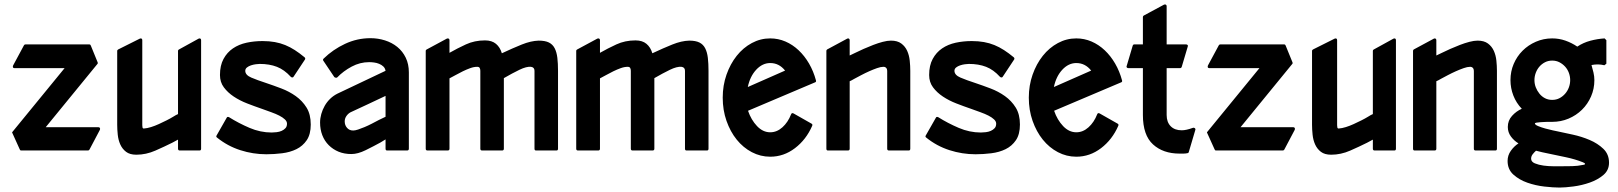

<svg xmlns="http://www.w3.org/2000/svg" viewBox="-20 -678 7288 865"><path d="M88 -474Q90 -478 95 -478H383Q387 -478 389 -473L420 -397Q422 -393 419 -390L186 -105H423Q428 -105 430 -101.5Q432 -98 430 -93L383 -4Q381 0 376 0H75Q71 0 69 -5L36 -78Q33 -81 37 -85L271 -371H45Q40 -371 38.5 -374.5Q37 -378 39 -383Z M886 -8Q886 0 879 0H790Q782 0 782 -8V-49L756 -35Q722 -18 680 0.5Q638 19 594 19Q565 19 548 6Q531 -7 522 -27Q513 -47 510.5 -71Q508 -95 508 -116V-449Q508 -451 509.5 -452.5Q511 -454 512 -455L610 -504Q615 -506 618 -504Q621 -502 621 -497V-114Q621 -109 622 -104Q623 -99 628 -99Q643 -100 660.5 -105.5Q678 -111 695.5 -119Q713 -127 730 -135.5Q747 -144 760 -152Q768 -157 772.5 -159.5Q777 -162 782 -164V-449Q782 -453 786 -455L875 -504Q880 -506 883 -504Q886 -502 886 -497Z M1150 -390Q1143 -390 1132 -388.5Q1121 -387 1110.5 -383.5Q1100 -380 1092.5 -374Q1085 -368 1085 -359Q1085 -340 1112 -328.5Q1139 -317 1179 -304Q1212 -293 1247.5 -279.5Q1283 -266 1312.5 -245Q1342 -224 1361 -193.5Q1380 -163 1380 -117Q1380 -73 1362 -46.5Q1344 -20 1315.5 -6Q1287 8 1251 12.5Q1215 17 1180 17Q1120 17 1062.5 -1.5Q1005 -20 958 -58Q952 -62 956 -68L1001 -147Q1004 -154 1012 -150Q1055 -123 1104 -102Q1153 -81 1204 -81Q1214 -81 1226.5 -82.5Q1239 -84 1249 -88.5Q1259 -93 1266 -100.5Q1273 -108 1273 -121Q1273 -131 1263.5 -140Q1254 -149 1238.5 -157Q1223 -165 1202 -172.5Q1181 -180 1159 -188Q1127 -199 1093.5 -212Q1060 -225 1033 -243Q1006 -261 988.5 -284.5Q971 -308 971 -340Q971 -383 987 -412.5Q1003 -442 1029.5 -460Q1056 -478 1090.5 -485.5Q1125 -493 1163 -493Q1193 -493 1218 -488.5Q1243 -484 1265 -475Q1287 -466 1308 -452.5Q1329 -439 1352 -420Q1357 -415 1354 -410L1303 -333Q1301 -329 1297 -329Q1293 -329 1290 -332Q1261 -364 1227.5 -377Q1194 -390 1150 -390Z M1822 -8Q1822 0 1814 0H1724Q1717 0 1717 -8V-50L1694 -36Q1663 -19 1627.5 -1.5Q1592 16 1563 16Q1531 16 1505.5 5.5Q1480 -5 1461 -24Q1442 -43 1432 -69Q1422 -95 1422 -126Q1422 -145 1427.5 -164.5Q1433 -184 1443 -201.5Q1453 -219 1467.5 -233Q1482 -247 1500 -256L1717 -359Q1715 -371 1707 -378.5Q1699 -386 1688 -390.5Q1677 -395 1665 -396.5Q1653 -398 1643 -398Q1602 -398 1564.5 -378Q1527 -358 1499 -329Q1496 -327 1492 -328Q1488 -329 1486 -331L1437 -404Q1433 -409 1438 -414Q1480 -455 1534.5 -480.5Q1589 -506 1649 -506Q1683 -506 1714.5 -496Q1746 -486 1770 -466.5Q1794 -447 1808 -418Q1822 -389 1822 -352ZM1717 -246Q1676 -227 1637.5 -208.5Q1599 -190 1559 -172Q1548 -166 1540.5 -155Q1533 -144 1533 -131Q1533 -114 1543.5 -102Q1554 -90 1571 -90Q1580 -90 1593.5 -94.5Q1607 -99 1622.5 -105.5Q1638 -112 1654.5 -120.5Q1671 -129 1686 -137L1717 -152Z M2250 -8Q2250 0 2242 0H2152Q2144 0 2144 -8V-359Q2144 -367 2141 -372Q2138 -377 2130 -377Q2115 -377 2098.5 -371Q2082 -365 2065.5 -357Q2049 -349 2033 -340Q2017 -331 2005 -325V-8Q2005 0 1997 0H1906Q1898 0 1898 -8V-449Q1898 -453 1902 -455L1993 -504Q1998 -506 2001.5 -504Q2005 -502 2005 -497V-440Q2040 -460 2079 -478Q2118 -496 2165 -496Q2196 -496 2214.5 -480.5Q2233 -465 2241 -438Q2290 -461 2331 -477.5Q2372 -494 2407 -495Q2436 -495 2453 -486.5Q2470 -478 2479 -460.5Q2488 -443 2491 -417.5Q2494 -392 2494 -359V-8Q2494 0 2487 0H2395Q2388 0 2388 -8V-359Q2388 -375 2372 -377Q2352 -379 2320 -363.5Q2288 -348 2250 -326Z M2928 -8Q2928 0 2920 0H2830Q2822 0 2822 -8V-359Q2822 -367 2819 -372Q2816 -377 2808 -377Q2793 -377 2776.5 -371Q2760 -365 2743.5 -357Q2727 -349 2711 -340Q2695 -331 2683 -325V-8Q2683 0 2675 0H2584Q2576 0 2576 -8V-449Q2576 -453 2580 -455L2671 -504Q2676 -506 2679.5 -504Q2683 -502 2683 -497V-440Q2718 -460 2757 -478Q2796 -496 2843 -496Q2874 -496 2892.5 -480.5Q2911 -465 2919 -438Q2968 -461 3009 -477.5Q3050 -494 3085 -495Q3114 -495 3131 -486.5Q3148 -478 3157 -460.5Q3166 -443 3169 -417.5Q3172 -392 3172 -359V-8Q3172 0 3165 0H3073Q3066 0 3066 -8V-359Q3066 -375 3050 -377Q3030 -379 2998 -363.5Q2966 -348 2928 -326Z M3450 -505Q3486 -505 3518.5 -491Q3551 -477 3578 -451.5Q3605 -426 3625 -391.5Q3645 -357 3656 -316Q3658 -309 3652 -307L3350 -179Q3364 -138 3390.5 -110Q3417 -82 3450 -82Q3480 -82 3505 -104.5Q3530 -127 3544 -163Q3547 -171 3555 -167L3636 -121Q3642 -118 3639 -111Q3612 -49 3561.5 -10.5Q3511 28 3450 28Q3406 28 3367 7.5Q3328 -13 3299 -49Q3270 -85 3253 -133.5Q3236 -182 3236 -238Q3236 -293 3253 -341.5Q3270 -390 3299 -426.5Q3328 -463 3367 -484Q3406 -505 3450 -505ZM3517 -360Q3490 -394 3450 -394Q3415 -394 3387 -364Q3359 -334 3349 -286Z M3808 -428 3831 -439Q3849 -448 3870.5 -457.5Q3892 -467 3914 -475.5Q3936 -484 3957 -489.5Q3978 -495 3994 -495Q4023 -495 4040.5 -482Q4058 -469 4067 -449Q4076 -429 4078.5 -405Q4081 -381 4081 -359V-8Q4081 0 4074 0H3985Q3977 0 3977 -8V-359Q3977 -367 3972.5 -372Q3968 -377 3960 -377Q3948 -377 3931 -371Q3914 -365 3896 -357Q3878 -349 3860 -339.5Q3842 -330 3829 -323Q3821 -318 3816.5 -316Q3812 -314 3808 -312V-8Q3808 0 3800 0H3710Q3703 0 3703 -8V-449Q3703 -452 3706 -455L3797 -504Q3801 -506 3804.5 -504Q3808 -502 3808 -497Z M4345 -390Q4338 -390 4327 -388.5Q4316 -387 4305.5 -383.5Q4295 -380 4287.5 -374Q4280 -368 4280 -359Q4280 -340 4307 -328.5Q4334 -317 4374 -304Q4407 -293 4442.5 -279.5Q4478 -266 4507.5 -245Q4537 -224 4556 -193.5Q4575 -163 4575 -117Q4575 -73 4557 -46.5Q4539 -20 4510.5 -6Q4482 8 4446 12.5Q4410 17 4375 17Q4315 17 4257.5 -1.5Q4200 -20 4153 -58Q4147 -62 4151 -68L4196 -147Q4199 -154 4207 -150Q4250 -123 4299 -102Q4348 -81 4399 -81Q4409 -81 4421.5 -82.5Q4434 -84 4444 -88.5Q4454 -93 4461 -100.5Q4468 -108 4468 -121Q4468 -131 4458.5 -140Q4449 -149 4433.5 -157Q4418 -165 4397 -172.5Q4376 -180 4354 -188Q4322 -199 4288.5 -212Q4255 -225 4228 -243Q4201 -261 4183.5 -284.5Q4166 -308 4166 -340Q4166 -383 4182 -412.5Q4198 -442 4224.5 -460Q4251 -478 4285.5 -485.5Q4320 -493 4358 -493Q4388 -493 4413 -488.5Q4438 -484 4460 -475Q4482 -466 4503 -452.5Q4524 -439 4547 -420Q4552 -415 4549 -410L4498 -333Q4496 -329 4492 -329Q4488 -329 4485 -332Q4456 -364 4422.5 -377Q4389 -390 4345 -390Z M4829 -505Q4865 -505 4897.5 -491Q4930 -477 4957 -451.5Q4984 -426 5004 -391.5Q5024 -357 5035 -316Q5037 -309 5031 -307L4729 -179Q4743 -138 4769.5 -110Q4796 -82 4829 -82Q4859 -82 4884 -104.5Q4909 -127 4923 -163Q4926 -171 4934 -167L5015 -121Q5021 -118 5018 -111Q4991 -49 4940.5 -10.5Q4890 28 4829 28Q4785 28 4746 7.5Q4707 -13 4678 -49Q4649 -85 4632 -133.5Q4615 -182 4615 -238Q4615 -293 4632 -341.5Q4649 -390 4678 -426.5Q4707 -463 4746 -484Q4785 -505 4829 -505ZM4896 -360Q4869 -394 4829 -394Q4794 -394 4766 -364Q4738 -334 4728 -286Z M5129 -371H5064Q5059 -371 5056.5 -374Q5054 -377 5056 -381L5083 -472Q5085 -478 5090 -478H5129V-601Q5129 -606 5133 -608L5224 -657Q5229 -659 5232.5 -657Q5236 -655 5236 -650V-478H5323Q5328 -478 5330.5 -475Q5333 -472 5331 -468L5304 -377Q5302 -371 5296 -371H5236V-160Q5236 -128 5254 -109.5Q5272 -91 5304 -91Q5324 -91 5354 -102Q5359 -104 5363 -100.5Q5367 -97 5365 -92L5336 6Q5336 8 5334 10Q5332 12 5330 12Q5321 14 5311.5 14Q5302 14 5294 14Q5220 14 5174.5 -27.5Q5129 -69 5129 -160Z M5471 -474Q5473 -478 5478 -478H5766Q5770 -478 5772 -473L5803 -397Q5805 -393 5802 -390L5569 -105H5806Q5811 -105 5813 -101.5Q5815 -98 5813 -93L5766 -4Q5764 0 5759 0H5458Q5454 0 5452 -5L5419 -78Q5416 -81 5420 -85L5654 -371H5428Q5423 -371 5421.5 -374.5Q5420 -378 5422 -383Z M6269 -8Q6269 0 6262 0H6173Q6165 0 6165 -8V-49L6139 -35Q6105 -18 6063 0.5Q6021 19 5977 19Q5948 19 5931 6Q5914 -7 5905 -27Q5896 -47 5893.5 -71Q5891 -95 5891 -116V-449Q5891 -451 5892.5 -452.5Q5894 -454 5895 -455L5993 -504Q5998 -506 6001 -504Q6004 -502 6004 -497V-114Q6004 -109 6005 -104Q6006 -99 6011 -99Q6026 -100 6043.5 -105.5Q6061 -111 6078.5 -119Q6096 -127 6113 -135.5Q6130 -144 6143 -152Q6151 -157 6155.5 -159.5Q6160 -162 6165 -164V-449Q6165 -453 6169 -455L6258 -504Q6263 -506 6266 -504Q6269 -502 6269 -497Z M6451 -428 6474 -439Q6492 -448 6513.5 -457.5Q6535 -467 6557 -475.5Q6579 -484 6600 -489.5Q6621 -495 6637 -495Q6666 -495 6683.5 -482Q6701 -469 6710 -449Q6719 -429 6721.5 -405Q6724 -381 6724 -359V-8Q6724 0 6717 0H6628Q6620 0 6620 -8V-359Q6620 -367 6615.5 -372Q6611 -377 6603 -377Q6591 -377 6574 -371Q6557 -365 6539 -357Q6521 -349 6503 -339.5Q6485 -330 6472 -323Q6464 -318 6459.5 -316Q6455 -314 6451 -312V-8Q6451 0 6443 0H6353Q6346 0 6346 -8V-449Q6346 -452 6349 -455L6440 -504Q6444 -506 6447.5 -504Q6451 -502 6451 -497Z M6973 -505Q7004 -505 7032.5 -495Q7061 -485 7086 -468Q7113 -486 7145 -494.5Q7177 -503 7209 -505L7217 -497V-391L7208 -384Q7180 -391 7150 -385Q7155 -368 7159 -351Q7163 -334 7163 -317Q7163 -278 7148 -243.5Q7133 -209 7107 -183.5Q7081 -158 7046.5 -143.5Q7012 -129 6973 -129H6951Q6948 -129 6939 -128.5Q6930 -128 6920 -127.5Q6910 -127 6902.5 -125.5Q6895 -124 6895 -122Q6895 -116 6909.5 -110Q6924 -104 6942 -99Q6960 -94 6976.5 -90.5Q6993 -87 6998 -86Q7026 -80 7065.5 -71.5Q7105 -63 7141.5 -47.5Q7178 -32 7203.5 -7.5Q7229 17 7229 55Q7229 89 7203.5 110.5Q7178 132 7142.5 144.5Q7107 157 7069 162Q7031 167 7006 167Q6978 167 6938 162.5Q6898 158 6861 145Q6824 132 6798 108.5Q6772 85 6772 47Q6772 22 6786.5 1.5Q6801 -19 6821 -32Q6801 -44 6787 -63Q6773 -82 6773 -106Q6773 -135 6792 -156Q6811 -177 6836 -188Q6811 -214 6798 -247.5Q6785 -281 6785 -317Q6785 -356 6799.5 -390Q6814 -424 6839.5 -449.5Q6865 -475 6899.5 -490Q6934 -505 6973 -505ZM6973 -405Q6955 -405 6940.5 -397.5Q6926 -390 6915.5 -378Q6905 -366 6899 -350Q6893 -334 6893 -317Q6893 -300 6899 -284.5Q6905 -269 6915.5 -256Q6926 -243 6940.5 -235.5Q6955 -228 6973 -228Q6991 -228 7005.5 -235.5Q7020 -243 7031 -255.5Q7042 -268 7048 -284Q7054 -300 7054 -317Q7054 -334 7048 -350Q7042 -366 7031 -378Q7020 -390 7005.5 -397.5Q6991 -405 6973 -405ZM7121 60Q7121 58 7117 56Q7113 54 7111 53Q7076 39 7035.5 30.5Q6995 22 6957 14Q6943 11 6928.5 8Q6914 5 6900 1Q6892 8 6885 17Q6878 26 6878 37Q6878 51 6895 58Q6912 65 6934 68Q6956 71 6977.5 71Q6999 71 7008 71H7016Q7039 71 7063.5 70.5Q7088 70 7111 65Q7113 65 7117 64Q7121 63 7121 60Z"/></svg>

Font: RonaldsonGothic
Style: Regular
Weight: 400
Designer: Mr. Robertson for MacKellar, Smiths & Jordan Co. Philadelphia
Foundry: CAT-Fonts Peter Wiegel
Version: Version 1.000